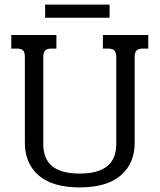

<svg xmlns="http://www.w3.org/2000/svg" viewBox="-20 -799 693 834"><path d="M176 -779H456V-722H176ZM88 -179V-552Q88 -572 80 -580Q72 -588 53 -588H29V-647H225V-588H203Q184 -588 176 -579.5Q168 -571 168 -551V-173Q168 -108 207.5 -76.5Q247 -45 326 -45Q485 -45 485 -173V-551Q485 -571 477 -579.5Q469 -588 449 -588H427V-647H624V-588H601Q582 -588 573.5 -580Q565 -572 565 -552V-179Q565 -89 504.5 -37Q444 15 326 15Q208 15 148 -37Q88 -89 88 -179Z"/></svg>

Font: Pridi Light
Style: Regular
Weight: 300
Designer: Katatrad Team
Foundry: CadsonDemak
Version: Version 1.003